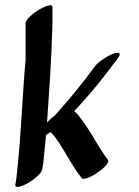

<svg xmlns="http://www.w3.org/2000/svg" viewBox="-20 -720 537 743"><path d="M420 -513C407 -508 393 -501 381 -492C370 -485 356 -475 348 -464C323 -430 298 -398 272 -366C249 -338 226 -311 202 -284L191 -272C181 -265 172 -257 164 -248C164 -247 163 -247 162 -245L174 -425C178 -493 181 -560 183 -628V-692C183 -693 183 -695 182 -697C180 -699 178 -700 175 -700C173 -700 172 -700 170 -699C158 -697 146 -691 135 -685C121 -677 108 -668 97 -657L88 -648C84 -643 81 -638 79 -632V-487C72 -412 68 -337 63 -262C59 -196 54 -130 47 -64C45 -44 43 -24 39 -4C39 2 43 3 47 3H52C64 1 76 -5 87 -11C101 -19 114 -28 125 -39C132 -45 141 -54 143 -64C147 -81 149 -98 150 -116C153 -143 156 -170 158 -198L170 -205C172 -207 174 -208 176 -209L192 -191C205 -173 217 -155 228 -136L263 -78C273 -62 284 -46 296 -31C297 -29 300 -28 303 -28C308 -28 314 -30 318 -31C331 -36 345 -43 357 -52C369 -60 381 -69 390 -80C392 -82 399 -91 399 -97C399 -99 399 -100 398 -101C387 -115 377 -131 367 -146L332 -204C320 -223 308 -241 295 -259C287 -270 278 -281 267 -290C279 -302 289 -314 300 -326C342 -372 381 -421 418 -471C424 -478 429 -485 434 -492C436 -495 443 -503 443 -509C443 -511 443 -512 442 -513C441 -515 438 -516 435 -516C430 -516 423 -514 420 -513Z"/></svg>

Font: Petaluma Script
Style: Regular
Weight: 400
Designer: Daniel Spreadbury
Foundry: Steinberg Media Technologies GmbH
Version: Version 1.10